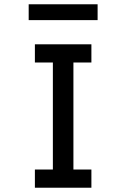

<svg xmlns="http://www.w3.org/2000/svg" viewBox="-20 -877 590 897"><path d="M143 0V-85H227V-585H143V-670H407V-585H323V-85H407V0ZM114 -783V-857H436V-783Z"/></svg>

Font: Lode Dark
Style: Bold
Weight: 700
Monospace: yes
Designer: Belleve Invis
Foundry: Belleve Invis
Version: Version 29.2.0; ttfautohint (v1.8.3)